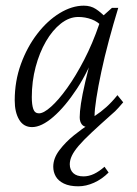

<svg xmlns="http://www.w3.org/2000/svg" viewBox="-20 -443 486 681"><path d="M257.8 217.8Q226.6 217.8 206.5 208Q186.5 198.2 177.7 182.6Q168.9 167 168.9 148.4Q168.9 118.2 190.9 89.4Q212.9 60.5 242.7 36.6Q272.5 12.7 295.9 -2L320.3 2Q306.6 5.9 305.2 6.8Q303.7 7.8 293 7.8Q277.3 7.8 270 -2Q262.7 -11.7 262.7 -27.3Q262.7 -45.9 267.1 -75.7Q271.5 -105.5 282.7 -153.8Q293.9 -202.1 314.5 -276.4H325.2Q294.9 -192.4 252.9 -128.4Q210.9 -64.5 168.9 -28.3Q127 7.8 93.8 7.8Q63.5 7.8 47.9 -18.6Q32.2 -44.9 32.2 -86.9Q32.2 -155.3 54.2 -215.8Q76.2 -276.4 112.3 -323.2Q148.4 -370.1 191.9 -396.5Q235.4 -422.9 277.3 -422.9Q301.8 -422.9 319.8 -411.1Q337.9 -399.4 356.4 -379.9L343.8 -347.7Q327.1 -366.2 304.7 -374.5Q282.2 -382.8 257.8 -382.8Q225.6 -382.8 195.8 -359.4Q166 -335.9 143.1 -296.4Q120.1 -256.8 106.4 -205.6Q92.8 -154.3 92.8 -98.6Q92.8 -71.3 98.1 -56.2Q103.5 -41 118.2 -41Q134.8 -41 161.1 -64.5Q187.5 -87.9 218.3 -130.9Q249 -173.8 278.8 -231.4Q308.6 -289.1 332 -357.4L338.9 -380.9L377 -415H399.4Q381.8 -357.4 366.2 -299.3Q350.6 -241.2 339.4 -188.5Q328.1 -135.7 321.8 -94.7Q315.4 -53.7 315.4 -31.2Q337.9 -45.9 357.4 -63.5Q377 -81.1 396.5 -105.5L417 -80.1Q412.1 -74.2 399.9 -60.5Q387.7 -46.9 377.9 -39.1Q335 -1 305.7 26.4Q276.4 53.7 259.3 73.7Q242.2 93.8 234.9 109.4Q227.5 125 227.5 139.6Q227.5 159.2 239.7 170.9Q252 182.6 276.4 182.6Q294.9 182.6 313.5 173.8Q332 165 350.6 148.4L365.2 168.9Q341.8 192.4 313.5 205.1Q285.2 217.8 257.8 217.8Z"/></svg>

Font: Crimson Pro ExtraLight
Style: Italic
Weight: 250
Italic angle: -12°
Designer: Jacques Le Bailly
Foundry: Baron von Fonthausen
Version: Version 1.003